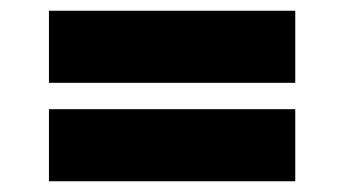

<svg xmlns="http://www.w3.org/2000/svg" viewBox="-20 -514 640 357"><path d="M71 -494V-360H529V-494ZM71 -177H529V-311H71Z"/></svg>

Font: LT Wave Mono Black
Style: Regular
Weight: 900
Designer: Daniel Lyons
Version: Version 2.5 (Glyphs App)